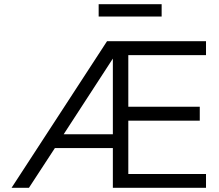

<svg xmlns="http://www.w3.org/2000/svg" viewBox="-20 -897 1044 917"><path d="M35.2 0 491.2 -700.2H963.9V-633.8H592.8V-387.2H934.1V-320.8H592.8V-65.9H963.9V0H519V-189.9H242.2L118.2 0ZM519 -255.9V-617.2L284.2 -255.9ZM451.2 -817.9V-877H752V-817.9Z"/></svg>

Font: LT Superior
Style: Regular
Weight: 400
Designer: Daniel Lyons
Foundry: LyonsType
Version: Version 1.000